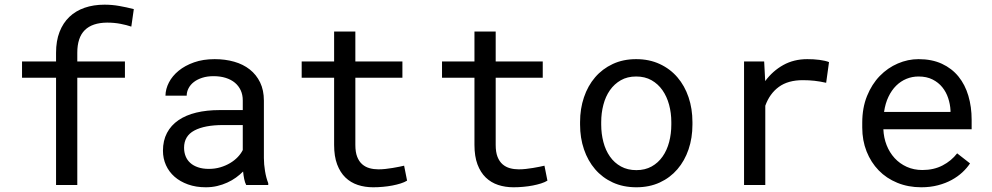

<svg xmlns="http://www.w3.org/2000/svg" viewBox="-20 -791 4241 821"><path d="M219.7 0V-458.5H74.2V-528.3H219.7V-565.4Q219.7 -616.2 234.6 -654.5Q249.5 -692.9 276.6 -718.8Q303.7 -744.6 341.8 -757.8Q379.9 -771 426.8 -771Q459 -771 489.5 -765.6Q520 -760.3 552.2 -752L541.5 -677.2Q521.5 -684.1 494.9 -689.2Q468.3 -694.3 438 -694.3Q374.5 -693.8 342.5 -662.1Q310.5 -630.4 310.5 -565.4V-528.3H514.2V-458.5H310.5V0Z M1032.7 0Q1027.3 -10.3 1024.2 -25.6Q1021 -41 1019.5 -57.6Q1005.9 -43.9 989 -31.7Q972.2 -19.5 951.9 -10.3Q931.6 -1 908.7 4.4Q885.7 9.8 859.9 9.8Q817.9 9.8 783.9 -2.4Q750 -14.6 726.3 -35.4Q702.6 -56.2 689.7 -84.7Q676.8 -113.3 676.8 -146.5Q676.8 -189.9 694.1 -222.7Q711.4 -255.4 743.2 -277.1Q774.9 -298.8 819.6 -309.6Q864.3 -320.3 919.4 -320.3H1018.1V-361.8Q1018.1 -385.7 1009.3 -404.8Q1000.5 -423.8 984.4 -437.3Q968.3 -450.7 945.1 -458Q921.9 -465.3 893.1 -465.3Q866.2 -465.3 845 -458.5Q823.7 -451.7 809.1 -440.4Q794.4 -429.2 786.4 -413.8Q778.3 -398.4 778.3 -381.8H687.5Q688 -410.6 702.4 -438.5Q716.8 -466.3 743.9 -488.5Q771 -510.7 809.8 -524.4Q848.6 -538.1 897.9 -538.1Q942.9 -538.1 981.4 -527.1Q1020 -516.1 1048.1 -493.9Q1076.2 -471.7 1092.3 -438.5Q1108.4 -405.3 1108.4 -360.8V-115.2Q1108.4 -88.9 1113.3 -59.3Q1118.2 -29.8 1127 -7.8V0ZM873 -68.8Q899.4 -68.8 922.4 -75.7Q945.3 -82.5 964.1 -93.8Q982.9 -105 996.6 -119.4Q1010.3 -133.8 1018.1 -149.4V-256.3H934.1Q855 -256.3 811 -232.9Q767.1 -209.5 767.1 -159.2Q767.1 -139.6 773.7 -123Q780.3 -106.4 793.5 -94.5Q806.6 -82.5 826.7 -75.7Q846.7 -68.8 873 -68.8Z M1499.5 -656.2V-528.3H1700.7V-458.5H1499.5V-171.4Q1499.5 -140.6 1507.3 -120.6Q1515.1 -100.6 1528.8 -88.6Q1542.5 -76.7 1560.3 -71.8Q1578.1 -66.9 1598.1 -66.9Q1612.8 -66.9 1628.4 -68.6Q1644 -70.3 1658.9 -72.8Q1673.8 -75.2 1686.8 -77.9Q1699.7 -80.6 1708 -82.5L1720.7 -18.6Q1709.5 -11.7 1693.4 -6.6Q1677.2 -1.5 1658.2 2.2Q1639.2 5.9 1617.9 7.8Q1596.7 9.8 1575.7 9.8Q1540.5 9.8 1510 -0.2Q1479.5 -10.3 1457 -32Q1434.6 -53.7 1421.6 -88.1Q1408.7 -122.6 1408.7 -171.4V-458.5H1270V-528.3H1408.7V-656.2Z M2099.6 -656.2V-528.3H2300.8V-458.5H2099.6V-171.4Q2099.6 -140.6 2107.4 -120.6Q2115.2 -100.6 2128.9 -88.6Q2142.6 -76.7 2160.4 -71.8Q2178.2 -66.9 2198.2 -66.9Q2212.9 -66.9 2228.5 -68.6Q2244.1 -70.3 2259 -72.8Q2273.9 -75.2 2286.9 -77.9Q2299.8 -80.6 2308.1 -82.5L2320.8 -18.6Q2309.6 -11.7 2293.5 -6.6Q2277.3 -1.5 2258.3 2.2Q2239.3 5.9 2218 7.8Q2196.8 9.8 2175.8 9.8Q2140.6 9.8 2110.1 -0.2Q2079.6 -10.3 2057.1 -32Q2034.7 -53.7 2021.7 -88.1Q2008.8 -122.6 2008.8 -171.4V-458.5H1870.1V-528.3H2008.8V-656.2Z M2460.4 -269Q2460.4 -326.2 2477.1 -375.2Q2493.7 -424.3 2524.7 -460.4Q2555.7 -496.6 2600.1 -517.3Q2644.5 -538.1 2700.2 -538.1Q2756.3 -538.1 2801 -517.3Q2845.7 -496.6 2876.7 -460.4Q2907.7 -424.3 2924.3 -375.2Q2940.9 -326.2 2940.9 -269V-258.3Q2940.9 -201.2 2924.3 -152.3Q2907.7 -103.5 2876.7 -67.4Q2845.7 -31.2 2801.3 -10.7Q2756.8 9.8 2701.2 9.8Q2645 9.8 2600.3 -10.7Q2555.7 -31.2 2524.7 -67.4Q2493.7 -103.5 2477.1 -152.3Q2460.4 -201.2 2460.4 -258.3ZM2550.8 -258.3Q2550.8 -219.2 2560.1 -183.8Q2569.3 -148.4 2588.1 -121.6Q2606.9 -94.7 2635.3 -79.1Q2663.6 -63.5 2701.2 -63.5Q2738.3 -63.5 2766.4 -79.1Q2794.4 -94.7 2813.2 -121.6Q2832 -148.4 2841.3 -183.8Q2850.6 -219.2 2850.6 -258.3V-269Q2850.6 -307.6 2841.1 -343Q2831.5 -378.4 2812.7 -405.3Q2793.9 -432.1 2765.9 -448Q2737.8 -463.9 2700.2 -463.9Q2662.6 -463.9 2634.8 -448Q2606.9 -432.1 2588.1 -405.3Q2569.3 -378.4 2560.1 -343Q2550.8 -307.6 2550.8 -269Z M3432.1 -538.1Q3444.8 -538.1 3458.5 -537.4Q3472.2 -536.6 3484.6 -534.9Q3497.1 -533.2 3507.6 -530.8Q3518.1 -528.3 3524.9 -525.4L3512.7 -437Q3486.3 -442.9 3462.6 -445.6Q3439 -448.2 3413.1 -448.2Q3349.6 -448.2 3310.3 -419.4Q3271 -390.6 3252.4 -338.9V0H3161.6V-528.3H3247.6L3252 -444.3Q3284.2 -487.8 3329.3 -512.9Q3374.5 -538.1 3432.1 -538.1Z M3919.4 9.8Q3863.8 9.8 3817.1 -9.3Q3770.5 -28.3 3737.3 -62.5Q3704.1 -96.7 3685.5 -143.6Q3667 -190.4 3667 -245.6V-266.1Q3667 -330.1 3687.5 -380.6Q3708 -431.2 3741.9 -466.1Q3775.9 -501 3819.1 -519.5Q3862.3 -538.1 3907.7 -538.1Q3964.8 -538.1 4007.6 -518.3Q4050.3 -498.5 4078.6 -463.6Q4106.9 -428.7 4120.8 -381.3Q4134.8 -334 4134.8 -278.8V-238.3H3757.3Q3758.8 -202.1 3771.2 -170.4Q3783.7 -138.7 3805.4 -115Q3827.1 -91.3 3857.4 -77.6Q3887.7 -64 3924.3 -64Q3972.7 -64 4010.3 -83.5Q4047.9 -103 4072.8 -135.3L4127.9 -92.3Q4114.7 -72.3 4095 -54Q4075.2 -35.6 4049.3 -21.5Q4023.4 -7.3 3990.7 1.2Q3958 9.8 3919.4 9.8ZM3907.7 -463.9Q3880.4 -463.9 3856 -453.9Q3831.5 -443.8 3812 -424.6Q3792.5 -405.3 3779.1 -377.2Q3765.6 -349.1 3760.3 -312.5H4044.4V-319.3Q4043 -345.7 4034.4 -371.6Q4025.9 -397.5 4009.3 -418Q3992.7 -438.5 3967.5 -451.2Q3942.4 -463.9 3907.7 -463.9Z"/></svg>

Font: Roboto Mono
Style: Regular
Weight: 400
Designer: Google
Version: Version 2.000985; 2015; ttfautohint (v1.3)